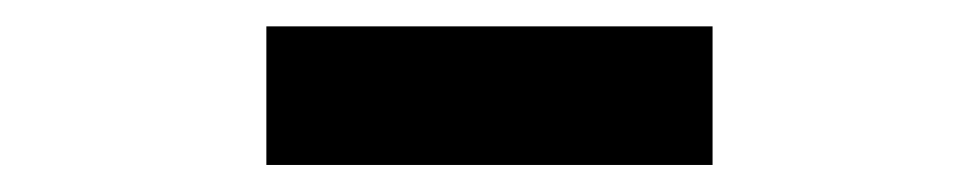

<svg xmlns="http://www.w3.org/2000/svg" viewBox="-20 -900 724 142"><path d="M177 -778V-880.5H507V-778Z"/></svg>

Font: Undotted
Style: Bold
Weight: 700
Designer: Delve Withrington, Dave Bailey, Thomas Jockin
Foundry: Delve Fonts LLC
Version: Version 4.000